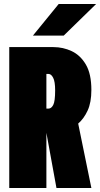

<svg xmlns="http://www.w3.org/2000/svg" viewBox="-20 -934 498 954"><path d="M26 0V-700H245Q293.5 -700 336.5 -679.8Q379.5 -659.5 406.8 -613Q434 -566.5 434 -487Q434 -424.5 415.2 -384.2Q396.5 -344 368.5 -320L434 0H260.5L210.5 -274V0ZM210.5 -394.5H221.5Q235 -394.5 244.5 -412.5Q254 -430.5 254 -485Q254 -528.5 244.2 -547.5Q234.5 -566.5 221.5 -566.5H210.5ZM296.5 -757H143.5L271.5 -914H457.5Z"/></svg>

Font: Trispace Condensed ExtraBold
Style: Regular
Weight: 800
Width: 3
Designer: Tyler Finck
Foundry: Etcetera Type Company
Version: Version 1.210; ttfautohint (v1.8.3)